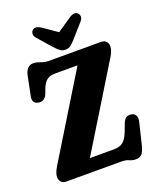

<svg xmlns="http://www.w3.org/2000/svg" viewBox="-166 -1009 927 1126"><g transform="rotate(-20 297.5 -446.5)"><path d="M549.5 -599 232.5 -82H381.5Q418.5 -82 439 -97.8Q459.5 -113.5 476 -154.5L497 -210Q506.5 -230.5 519.8 -236.8Q533 -243 551 -239.5Q567.5 -236.5 575.2 -220.8Q583 -205 577 -182.5L543 -42.5Q534.5 -11 522 3Q509.5 17 484 17Q462.5 17 444.8 8.5Q427 0 396 0H56Q35.5 0 24.5 -12Q13.5 -24 13.5 -43.5Q13.5 -67 35 -103L350.5 -618H211Q178.5 -618 160.2 -604.5Q142 -591 128.5 -559.5L115 -523.5Q97 -482.5 58.5 -491.5Q22.5 -499.5 30.5 -539.5L54.5 -659Q66.5 -718.5 109.5 -718.5Q126 -718.5 139 -714Q152 -709.5 166.5 -704.8Q181 -700 202.5 -700H526Q547 -700 558.2 -688.5Q569.5 -677 569.5 -657.5Q569.5 -646 565 -631.5Q560.5 -617 549.5 -599ZM381.5 -770Q365 -751.5 351.2 -740Q337.5 -728.5 316.5 -728.5Q295 -728.5 281.2 -740Q267.5 -751.5 250.5 -770L177.5 -853.5Q164.5 -868 165.8 -881.5Q167 -895 174.5 -902Q194 -920 227.5 -898.5L316 -837.5L405.5 -898.5Q438.5 -920 458 -902Q465.5 -895 466.8 -881.5Q468 -868 455 -853.5Z"/></g></svg>

Font: Fraunces 144pt S100
Style: Bold
Weight: 700
Version: Version 1.000; ttfautohint (v1.8.3)